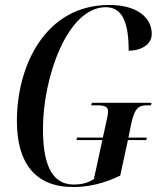

<svg xmlns="http://www.w3.org/2000/svg" viewBox="-20 -743 657 773"><path d="M275 10C338 10 400 -5 464 -36L495 -179H569L571 -189H497L509 -248C524 -313 541 -319 576 -319H588L590 -329H350L347 -319H370C402 -319 415 -313 415 -294C415 -280 410 -264 406 -243L394 -189H290L288 -179H392L358 -22C332 -5 304 0 277 0C180 0 153 -98 153 -225C153 -429 250 -714 406 -714C475 -714 498 -648 498 -539C550 -539 591 -565 591 -606C591 -673 531 -723 420 -723C162 -723 48 -478 48 -256C48 -86 122 10 275 10Z"/></svg>

Font: Noto Serif Display ExtraCondensed Medium
Style: Italic
Weight: 500
Width: 2
Italic angle: -12°
Designer: Monotype Design Team
Foundry: Monotype Imaging Inc.
Version: Version 2.009